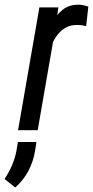

<svg xmlns="http://www.w3.org/2000/svg" viewBox="-66 -560 400 826"><path d="M172.9 -441.9 96.2 0H11.7L103.5 -528.3H185.1ZM314 -531.7 304.7 -447.8Q295.4 -449.7 285.9 -451.2Q276.4 -452.6 267.1 -452.6Q238.3 -453.1 217.3 -441.4Q196.3 -429.7 181.4 -410.2Q166.5 -390.6 156.2 -367.2Q146 -343.8 139.6 -319.8L114.7 -305.2Q119.1 -338.4 128.7 -379.2Q138.2 -419.9 156.2 -457.3Q174.3 -494.6 203.6 -518.1Q232.9 -541.5 276.9 -539.6Q286.6 -539.1 295.7 -536.9Q304.7 -534.7 314 -531.7ZM90.8 50.8 85 88.4Q77.6 134.3 56.2 175Q34.7 215.8 -0.5 246.6L-46.4 210Q-27.8 182.1 -14.9 152.6Q-2 123 4.4 90.3L11.2 50.8Z"/></svg>

Font: Roboto Condensed
Style: Italic
Weight: 400
Italic angle: -12°
Designer: Christian Robertson
Foundry: Google
Version: Version 3.0